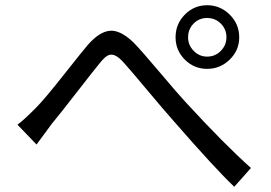

<svg xmlns="http://www.w3.org/2000/svg" viewBox="-20 -734 1040 736"><path d="M47 -256Q74 -276 119 -322Q150 -353 225.5 -448.5Q301 -544 315 -560Q360 -612 400.5 -616Q441 -620 492 -571Q524 -538 593.5 -455.5Q663 -373 692 -342Q840 -181 942 -90L878 -18Q806 -86 644 -272Q610 -310 544 -389Q478 -468 456 -492Q435 -516 419.5 -522Q404 -528 391 -520Q378 -512 360 -489Q337 -461 271 -376Q205 -291 179 -260Q173 -252 151 -222Q129 -192 120 -180ZM701 -591Q701 -561 722.5 -539Q744 -517 774 -517Q805 -517 826.5 -539Q848 -561 848 -591Q848 -622 826.5 -643.5Q805 -665 774 -665Q743 -665 722 -643.5Q701 -622 701 -591ZM653 -591Q653 -642 688.5 -678Q724 -714 774 -714Q824 -714 860.5 -678Q897 -642 897 -591Q897 -541 860.5 -505.5Q824 -470 774 -470Q724 -470 688.5 -505.5Q653 -541 653 -591Z"/></svg>

Font: Noto Sans SC
Style: Regular
Weight: 400
Designer: Ryoko NISHIZUKA  (kana, bopomofo & ideographs); Paul D. Hunt (Latin, Greek & Cyrillic); Sandoll Communications , Soo-you
Foundry: Adobe
Version: Version 2.002;hotconv 1.0.116;makeotfexe 2.5.65601